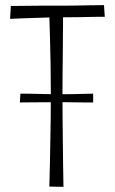

<svg xmlns="http://www.w3.org/2000/svg" viewBox="-20 -724 445 744"><path d="M171 -1Q171 -6 172 -30.5Q173 -55 173.5 -92.5Q174 -130 175 -175.5Q176 -221 176.5 -269Q177 -317 177 -362Q177 -419 176 -478Q175 -537 173.5 -586Q172 -635 171 -664.5Q170 -694 170 -694L225 -693Q225 -693 224.5 -671Q224 -649 224 -613.5Q224 -578 223.5 -533.5Q223 -489 222.5 -443.5Q222 -398 222 -357Q222 -317 222.5 -269Q223 -221 223.5 -173.5Q224 -126 224.5 -87Q225 -48 225.5 -24Q226 0 226 0ZM19 -651 22 -701Q22 -701 40 -701Q58 -701 85.5 -701.5Q113 -702 140 -702Q167 -702 185 -702Q200 -702 224 -702Q248 -702 275.5 -702.5Q303 -703 327.5 -703.5Q352 -704 367.5 -704Q383 -704 383 -704L386 -659Q386 -659 371.5 -659Q357 -659 334.5 -658.5Q312 -658 286 -657.5Q260 -657 236.5 -657Q213 -657 198 -657Q183 -657 160.5 -656Q138 -655 113.5 -654.5Q89 -654 67.5 -653Q46 -652 32.5 -651.5Q19 -651 19 -651ZM57 -327 59 -361Q67 -361 81 -361Q95 -361 113.5 -360.5Q132 -360 154 -359.5Q176 -359 201 -359Q218 -359 237 -359Q256 -359 275 -359.5Q294 -360 311 -360.5Q328 -361 341 -361V-327Q326 -327 307.5 -327Q289 -327 268.5 -327.5Q248 -328 229 -328Q210 -328 195 -328Q149 -328 112 -327.5Q75 -327 57 -327Z"/></svg>

Font: Truculenta ExtraLight
Style: Regular
Weight: 250
Version: Version 1.002